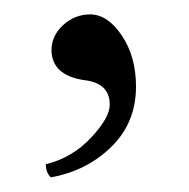

<svg xmlns="http://www.w3.org/2000/svg" viewBox="-20 -115 260 264"><path d="M104 -95.2Q127.9 -95.2 147.5 -66.2Q167 -37.1 167 3.9Q167 53.7 133.1 86.9Q99.1 120.1 49.8 128.9Q43 122.1 43 110.8Q79.1 102.1 105 74.5Q130.9 46.9 130.9 28.8Q130.9 -1 95.2 -4.9Q51.3 -11.7 50.8 -45.9Q50.8 -65.9 66.9 -80.6Q83 -95.2 104 -95.2Z"/></svg>

Font: Linux Libertine Display
Style: Regular
Weight: 400
Designer: Philipp H. Poll
Foundry: Philipp H. Poll
Version: Version 5.0.9